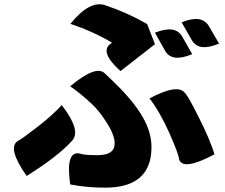

<svg xmlns="http://www.w3.org/2000/svg" viewBox="-20 -802 1040 886"><path d="M536 -474Q438 -562 490 -600L497 -605Q412 -656 305 -692Q395 -804 468 -777Q567 -744 659 -691L695 -598L536 -474ZM304 49Q281 -110 350 -93Q366 -86 431 -86Q509 -86 509 -140Q509 -179 473 -235Q438 -291 403 -323Q350 -372 304 -404Q423 -503 463 -464Q493 -436 509 -420Q597 -334 638 -263Q679 -192 679 -123Q679 64 465 64Q380 64 304 49ZM970 -90Q822 -11 806 -68Q805 -90 762 -187Q719 -284 670 -348Q802 -418 834 -372Q846 -363 896 -263Q947 -163 970 -90ZM265 -317Q357 -198 312 -152Q247 -80 103 10Q11 -121 63 -152Q76 -157 147 -212Q219 -267 265 -317ZM695 -651Q789 -689 821 -633L867 -552Q772 -512 741 -569L695 -651ZM818 -699Q912 -737 944 -681L991 -601Q897 -561 865 -617L818 -699Z"/></svg>

Font: Swei Half Moon CJK SC
Style: Black
Weight: 900
Version: Version 2.071